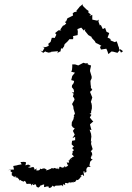

<svg xmlns="http://www.w3.org/2000/svg" viewBox="-20 -892 640 930"><path d="M265 -640 273 -643 276 -659 281 -655 290 -667 293 -678 306 -690 313 -698 316 -702H334L335 -713L333 -717L356 -722L357 -739L355 -751L378 -760H372L386 -744L393 -752L391 -743C397 -736 402 -729 408 -722L424 -713V-709L439 -693L444 -684L449 -682L461 -676L471 -670L464 -665L469 -652L495 -656L500 -645L505 -630L524 -646L520 -642H527L549 -636L560 -649L566 -637L576 -644L564 -653L556 -652L557 -659L550 -677L552 -674L545 -692L536 -688L516 -696L515 -703L501 -710L509 -731L507 -733L496 -738L489 -757L478 -751L468 -772L464 -768L457 -787L458 -797L451 -792L427 -797V-820L413 -815L420 -822L408 -831L409 -839L398 -847L383 -862L380 -867L381 -872L363 -857L365 -858L350 -840L352 -836L339 -833L332 -827L334 -817C325 -812 316 -808 307 -804L300 -788L294 -786L301 -778L289 -768L286 -769L272 -749L277 -745H263L247 -732L253 -724L245 -708L240 -709H231L225 -689L214 -680L216 -670L202 -664L186 -665L196 -661L186 -643L175 -648L189 -636L199 -643L205 -640L216 -637L229 -640L226 -641L248 -643L261 -644L258 -634ZM336 -180C330 -177 329 -175 332 -171C345 -163 331 -158 328 -161C333 -159 335 -159 328 -142C330 -148 336 -134 340 -133C337 -136 327 -127 331 -131C320 -119 316 -126 318 -111C326 -128 328 -120 324 -119C316 -116 312 -113 311 -114C321 -103 310 -102 303 -106C309 -92 304 -93 311 -94C307 -83 297 -85 293 -80C301 -90 292 -88 291 -84C281 -75 286 -83 282 -80C273 -81 271 -89 267 -81C266 -70 266 -67 260 -81C259 -69 261 -75 241 -79C241 -78 247 -74 228 -78C236 -63 227 -78 232 -77C212 -68 212 -69 202 -66C209 -74 213 -63 197 -76H188C180 -71 175 -71 172 -82C180 -66 163 -65 155 -67C163 -86 151 -68 146 -70C150 -69 143 -89 137 -82C137 -82 139 -75 136 -83C124 -77 130 -81 117 -81C119 -88 130 -81 127 -90C114 -95 123 -97 103 -91C108 -108 107 -107 94 -108L79 -107L85 -96L62 -92H66L44 -88L48 -71L29 -70L18 -68L34 -69C26 -63 35 -57 40 -59C33 -48 42 -55 37 -58V-42C37 -45 46 -36 51 -33C50 -46 56 -31 65 -34C51 -27 57 -33 58 -36C65 -31 71 -26 77 -16C73 -19 71 -16 81 -21C76 -17 95 -13 94 -12C103 -17 102 -20 96 -18C102 -15 103 -15 109 -1C121 -3 126 1 127 -5C121 0 130 -7 133 8C134 -1 140 0 144 -5C135 3 138 8 151 0C161 10 150 12 167 17C163 17 174 14 176 6C187 6 172 6 194 1C193 17 191 16 207 11C205 9 208 11 202 6C205 18 219 4 216 18C233 20 236 2 233 2C234 18 250 4 241 18C248 4 248 8 261 7C268 -2 259 15 268 6C282 7 277 0 287 13C282 8 289 -5 289 0C299 8 295 7 295 -6C307 -7 310 1 313 -9C320 -6 327 -12 321 -4C318 -9 337 -12 339 -6C329 -19 343 -5 346 -13C334 -7 349 -10 353 -28C345 -17 359 -32 350 -20C362 -16 371 -37 374 -38C363 -32 378 -41 371 -31C372 -36 380 -36 369 -40C372 -38 380 -55 385 -39C392 -41 380 -58 386 -64C385 -55 399 -68 387 -56C401 -57 400 -59 397 -70C398 -68 414 -65 398 -68C399 -84 409 -86 419 -83C415 -92 404 -96 411 -92C415 -87 415 -105 417 -109C416 -109 416 -107 429 -121C412 -124 428 -114 419 -129C423 -127 419 -138 430 -142C417 -130 427 -147 431 -148C423 -140 430 -149 421 -158C416 -152 419 -156 427 -169L430 -166C427 -176 424 -185 421 -195L423 -210L420 -206L422 -228L423 -226L421 -244L414 -264L423 -262L417 -284L416 -290L432 -304L427 -308L415 -323L423 -336L414 -341L422 -344L421 -350L425 -367V-380L423 -392L420 -398C422 -405 425 -412 427 -420L416 -447L427 -457L419 -469H421L419 -483L418 -500L424 -513V-521L416 -548L417 -556L420 -569L421 -577L418 -575L404 -581L406 -586L394 -585L384 -588C376 -584 368 -579 359 -575L344 -580H330V-568L329 -556L327 -548L324 -545L343 -540L330 -524L325 -504L339 -500L337 -490L329 -479L328 -470L337 -458L339 -445L328 -444L337 -438L333 -425L339 -417L341 -409L329 -388L335 -376L336 -365L343 -342L337 -331L342 -326L338 -328L336 -315L328 -300L327 -284L333 -275L342 -270L338 -265L333 -258L342 -240L331 -223L344 -229V-213L329 -210L327 -193L338 -182Z"/></svg>

Font: Charger Distortion
Style: 1
Weight: 400
Designer: Jasper
Foundry: Cannot Into Space Fonts
Version: Version 0.98